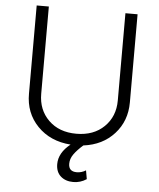

<svg xmlns="http://www.w3.org/2000/svg" viewBox="-61 -779 866 1045"><g transform="rotate(5 372.0 -257.0)"><path d="M581.5 -727.1H647.9V-245.6Q647.9 -144 584.2 -73.7Q520.5 -3.4 416 9.8Q383.3 38.6 365.7 63.5Q348.1 88.4 348.1 115.2Q348.1 158.2 392.6 158.2Q419.4 158.2 442.4 143.6L450.7 190.9Q417.5 212.9 378.4 212.9Q335.9 212.9 309.6 189.5Q283.2 166 283.2 123Q283.2 61.5 346.2 11.2Q234.4 2.9 165.3 -68.4Q96.2 -139.6 96.7 -245.6V-727.1H163.1V-250.5Q163.1 -162.6 220.5 -106.4Q277.8 -50.3 372.1 -50.3Q466.3 -50.3 523.9 -106.4Q581.5 -162.6 581.5 -250.5Z"/></g></svg>

Font: Interop Light
Style: Regular
Weight: 300
Designer: Rasmus Andersson, Google, Jang Haemin
Foundry: jhaemin
Version: Version 1.007